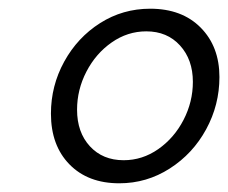

<svg xmlns="http://www.w3.org/2000/svg" viewBox="-20 -793 524 441"><path d="M97 -532Q97 -596 127.5 -651.5Q158 -707 210 -740Q262 -773 325 -773Q398 -773 441 -729.5Q484 -686 484 -616Q484 -552 453.5 -496Q423 -440 370 -406Q317 -372 254 -372Q182 -372 139.5 -415.5Q97 -459 97 -532ZM423 -605Q423 -656 393.5 -688.5Q364 -721 316 -721Q273 -721 236.5 -695.5Q200 -670 178.5 -628.5Q157 -587 157 -541Q157 -489 186.5 -457Q216 -425 264 -425Q307 -425 343.5 -450.5Q380 -476 401.5 -517.5Q423 -559 423 -605Z"/></svg>

Font: Open Sauce Two
Style: Italic
Weight: 400
Italic angle: -10°
Designer: Alfredo Marco Pradil
Foundry: Creative Sauce Fz LLC
Version: Version 1.477